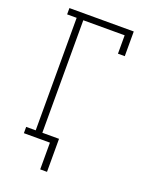

<svg xmlns="http://www.w3.org/2000/svg" viewBox="-163 -819 826 1060"><g transform="rotate(20 250.0 -289.0)"><path d="M209 157V0H56V-37H112V-698H56V-735H434V-590H394V-698H151V-37H249V157Z"/></g></svg>

Font: Iosevka Slab Extralight
Style: Regular
Weight: 200
Monospace: yes
Designer: Belleve Invis
Foundry: Belleve Invis
Version: Version 11.1.1; ttfautohint (v1.8.3)